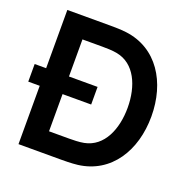

<svg xmlns="http://www.w3.org/2000/svg" viewBox="-128 -844 957 968"><g transform="rotate(20 351.0 -360.0)"><path d="M10 -313H71.5V0H301C312.5 0 355.5 0 388.5 -4C560 -25.5 653.5 -176.5 653.5 -360C653.5 -543 560 -694.5 388.5 -716C355 -720 313 -720 301 -720H71.5V-407.5H10ZM194 -113.5V-313H347.5V-407.5H194V-606.5H301C321 -606.5 356 -606 380.5 -601C480 -582 526 -477.5 526 -360C526 -247 482.5 -138.5 380.5 -119C356 -114 321 -113.5 301 -113.5Z"/></g></svg>

Font: Manrope
Style: Bold
Weight: 700
Designer: Mikhail Sharanda
Foundry: Mikhail Sharanda
Version: Version 4.505;FEAKit 1.0